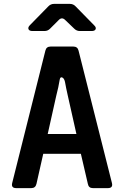

<svg xmlns="http://www.w3.org/2000/svg" viewBox="-20 -970 640 990"><path d="M64 0Q36 0 43 -27L214 -709Q219 -730 241 -730H358Q380 -730 385 -709L557 -27Q564 0 536 0H459Q437 0 433 -22L397 -177H203L168 -22Q163 0 141 0ZM226 -279H374L330 -475Q325 -496 321.5 -514Q318 -532 315 -548Q311 -566 301 -570.5Q291 -575 288 -560Q285 -541 280.5 -520Q276 -499 270 -476ZM148 -810Q131 -810 127 -819.5Q123 -829 134 -840L229 -937Q241 -950 259 -950H340Q358 -950 370 -937L465 -840Q477 -829 473 -819.5Q469 -810 452 -810H392Q375 -810 363 -822L316 -867Q299 -884 282 -866L239 -823Q227 -810 209 -810Z"/></svg>

Font: Pitagon Sans Mono
Style: Bold
Weight: 700
Monospace: yes
Designer: Travis Tran
Foundry: Pitagon
Version: Version 1.001; ttfautohint (v1.8.4.7-5d5b);gftools[0.9.26]